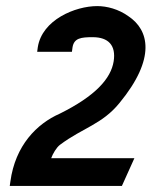

<svg xmlns="http://www.w3.org/2000/svg" viewBox="-20 -610 497 630"><path d="M12 0H380L421 -91H148C153 -105 165 -126 177 -135C252 -191 315 -202 372 -272C493 -419 469 -512 401 -557C369 -580 331 -590 299 -590C227 -590 118 -545 104 -455L102 -440H216L218 -455C223 -485 246 -488 284 -488C336 -488 361 -461 353 -409C344 -352 293 -295 176 -237C101 -204 30 -133 14 -14Z"/></svg>

Font: Charger Sport
Style: BlkNrwObl
Weight: 900
Designer: Jasper
Foundry: Cannot Into Space Fonts
Version: Version 1.1